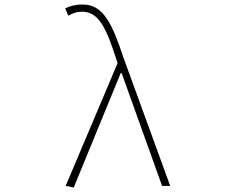

<svg xmlns="http://www.w3.org/2000/svg" viewBox="-20 -827 1040 854"><path d="M308 7 517 -502H521L701 0H737L528 -574C479 -722 439 -807 348 -807C315 -807 288 -799 270 -790L284 -757C299 -766 319 -775 345 -775C418 -775 451 -705 494 -574L503 -546L272 0Z"/></svg>

Font: Harano Aji Gothic CN ExtraLight
Style: Regular
Weight: 250
Foundry: Masamichi Hosoda
Version: HaranoAjiGothicCN-ExtraLight version 20230610;ttx 4.39.4